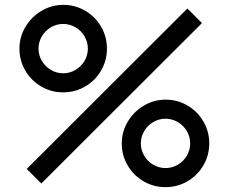

<svg xmlns="http://www.w3.org/2000/svg" viewBox="-20 -755 941 790"><path d="M60 -555Q60 -603 84.8 -644.5Q109.5 -686 151 -710.5Q192.5 -735 240 -735Q289 -735 330.2 -711Q371.5 -687 395.8 -645.5Q420 -604 420 -555Q420 -506 395.8 -464.5Q371.5 -423 330.2 -399Q289 -375 240 -375Q191 -375 149.8 -399Q108.5 -423 84.2 -464.5Q60 -506 60 -555ZM811 -660 150 0 90 -60 751 -720ZM341.5 -555Q341.5 -582 327.8 -605.5Q314 -629 290.5 -642.8Q267 -656.5 240 -656.5Q213 -656.5 189.5 -642.8Q166 -629 152.2 -605.5Q138.5 -582 138.5 -555Q138.5 -528 152.2 -504.5Q166 -481 189.5 -467.2Q213 -453.5 240 -453.5Q267 -453.5 290.5 -467.2Q314 -481 327.8 -504.5Q341.5 -528 341.5 -555ZM481 -165Q481 -213 505.8 -254.5Q530.5 -296 572 -320.5Q613.5 -345 661 -345Q710 -345 751.2 -321Q792.5 -297 816.8 -255.5Q841 -214 841 -165Q841 -116 816.8 -74.5Q792.5 -33 751.2 -9Q710 15 661 15Q612 15 570.8 -9Q529.5 -33 505.2 -74.5Q481 -116 481 -165ZM762.5 -165Q762.5 -192 748.8 -215.5Q735 -239 711.5 -252.8Q688 -266.5 661 -266.5Q634 -266.5 610.5 -252.8Q587 -239 573.2 -215.5Q559.5 -192 559.5 -165Q559.5 -138 573.2 -114.5Q587 -91 610.5 -77.2Q634 -63.5 661 -63.5Q688 -63.5 711.5 -77.2Q735 -91 748.8 -114.5Q762.5 -138 762.5 -165Z"/></svg>

Font: CCSD_manrope Medium
Style: Regular
Weight: 500
Designer: Mikhail Sharanda
Foundry: Mikhail Sharanda
Version: Version 4.503